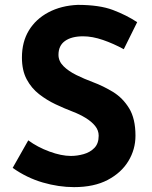

<svg xmlns="http://www.w3.org/2000/svg" viewBox="-20 -760 623 788"><path d="M488 -558Q446 -581 402.5 -596Q359 -611 321 -611Q274 -611 247 -592Q220 -573 220 -535Q220 -509 240.5 -488.5Q261 -468 293.5 -452Q326 -436 361 -423Q404 -407 444 -382.5Q484 -358 510 -315.5Q536 -273 536 -203Q536 -147 507 -99Q478 -51 422 -21.5Q366 8 284 8Q221 8 155.5 -11Q90 -30 32 -71L96 -184Q134 -156 183 -138Q232 -120 271 -120Q297 -120 323.5 -127.5Q350 -135 367.5 -153Q385 -171 385 -203Q385 -225 370.5 -243Q356 -261 331.5 -276Q307 -291 278 -302Q244 -315 208 -332Q172 -349 140.5 -373.5Q109 -398 89.5 -434.5Q70 -471 70 -524Q70 -588 98.5 -635Q127 -682 179 -709.5Q231 -737 299 -740Q388 -740 443.5 -719Q499 -698 543 -669Z"/></svg>

Font: Reem Kufi
Style: Regular
Weight: 400
Designer: Khaled Hosny
Version: Version 1.6